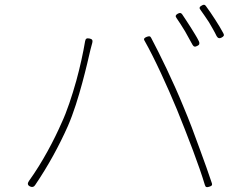

<svg xmlns="http://www.w3.org/2000/svg" viewBox="-20 -803 1020 803"><path d="M778 -688C765 -708 753 -727 742 -743C737 -750 732 -750 724 -746C715 -741 712 -736 718 -728C729 -712 742 -692 754 -672C765 -653 776 -633 785 -616C790 -607 796 -606 805 -611C814 -615 816 -621 812 -630C803 -649 790 -668 778 -688ZM880 -721C867 -741 853 -762 841 -778C836 -785 831 -784 824 -780C814 -775 812 -769 819 -761C830 -746 842 -728 854 -710C865 -691 877 -671 886 -652C891 -643 898 -641 907 -646C916 -651 919 -655 914 -664C905 -681 893 -701 880 -721ZM324 -456C340 -515 352 -568 358 -594C361 -607 364 -615 366 -624C369 -635 365 -640 354 -642C343 -644 338 -642 336 -631C328 -583 315 -523 299 -465C281 -401 260 -337 238 -290C207 -219 158 -125 101 -46C94 -36 95 -28 106 -23C115 -19 122 -21 127 -29C182 -110 228 -195 264 -276C288 -331 308 -397 324 -456ZM787 -174C807 -121 825 -69 837 -29C840 -19 845 -19 855 -22C864 -25 869 -27 866 -37C853 -76 835 -127 815 -181C794 -240 770 -303 748 -355C704 -463 648 -577 612 -645C608 -653 603 -652 594 -649C584 -645 579 -641 585 -632C627 -558 681 -439 720 -345C741 -294 765 -232 787 -174Z"/></svg>

Font: GenSenRounded2 TW EL
Style: Regular
Weight: 250
Version: Version 2.100;PS 2.1;hotconv 16.6.51;makeotf.lib2.5.65220 DE